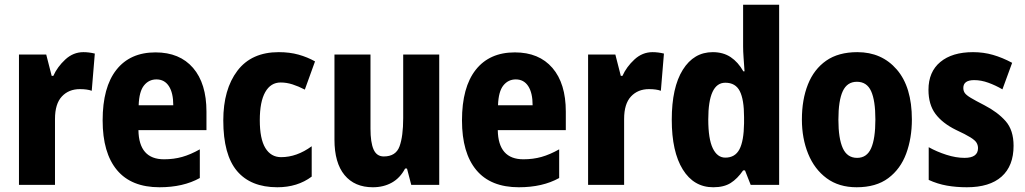

<svg xmlns="http://www.w3.org/2000/svg" viewBox="-20 -780 4326 810"><path d="M332 -560Q355 -560 380 -554L367 -397Q348 -404 317 -404Q270 -404 241 -373Q212 -342 212 -278V0H60V-550H175L198 -460H205Q222 -498 255.5 -529Q289 -560 332 -560Z M636 -559Q738 -559 794.5 -493.5Q851 -428 851 -309V-231H564Q566 -108 672 -108Q713 -108 748.5 -118Q784 -128 823 -150V-29Q753 10 653 10Q534 10 473.5 -62.5Q413 -135 413 -272Q413 -412 471 -485.5Q529 -559 636 -559ZM640 -445Q608 -445 587.5 -419.5Q567 -394 565 -336H711Q711 -388 692.5 -416.5Q674 -445 640 -445Z M1150 10Q1038 10 980 -58.5Q922 -127 922 -272Q922 -403 981.5 -481.5Q1041 -560 1156 -560Q1202 -560 1239.5 -549.5Q1277 -539 1309 -521L1266 -402Q1239 -416 1214 -424Q1189 -432 1164 -432Q1122 -432 1099 -391.5Q1076 -351 1076 -273Q1076 -194 1099.5 -155.5Q1123 -117 1166 -117Q1232 -117 1295 -163V-35Q1235 10 1150 10Z M1833 -550V0H1715L1697 -69H1689Q1668 -29 1633 -9.5Q1598 10 1553 10Q1476 10 1433.5 -41.5Q1391 -93 1391 -191V-550H1543V-237Q1543 -179 1556 -149.5Q1569 -120 1599 -120Q1650 -120 1665.5 -162.5Q1681 -205 1681 -282V-550Z M2152 -559Q2254 -559 2310.5 -493.5Q2367 -428 2367 -309V-231H2080Q2082 -108 2188 -108Q2229 -108 2264.5 -118Q2300 -128 2339 -150V-29Q2269 10 2169 10Q2050 10 1989.5 -62.5Q1929 -135 1929 -272Q1929 -412 1987 -485.5Q2045 -559 2152 -559ZM2156 -445Q2124 -445 2103.5 -419.5Q2083 -394 2081 -336H2227Q2227 -388 2208.5 -416.5Q2190 -445 2156 -445Z M2733 -560Q2756 -560 2781 -554L2768 -397Q2749 -404 2718 -404Q2671 -404 2642 -373Q2613 -342 2613 -278V0H2461V-550H2576L2599 -460H2606Q2623 -498 2656.5 -529Q2690 -560 2733 -560Z M2989 10Q2907 10 2860.5 -65Q2814 -140 2814 -275Q2814 -411 2860.5 -485.5Q2907 -560 2987 -560Q3031 -560 3062.5 -539Q3094 -518 3116 -479H3121Q3119 -509 3117 -536Q3115 -563 3115 -584V-760H3267V0H3147L3123 -61H3115Q3091 -26 3062.5 -8Q3034 10 2989 10ZM3040 -115Q3081 -115 3099.5 -150Q3118 -185 3119 -260V-286Q3119 -360 3101 -395.5Q3083 -431 3040 -431Q2968 -431 2968 -276Q2968 -194 2987 -154.5Q3006 -115 3040 -115Z M3827 -276Q3827 -197 3803 -132Q3779 -67 3727.5 -28.5Q3676 10 3594 10Q3519 10 3467.5 -28Q3416 -66 3389.5 -131Q3363 -196 3363 -276Q3363 -360 3388.5 -424Q3414 -488 3465.5 -524Q3517 -560 3597 -560Q3700 -560 3763.5 -486.5Q3827 -413 3827 -276ZM3517 -275Q3517 -196 3535.5 -155Q3554 -114 3596 -114Q3637 -114 3655 -154.5Q3673 -195 3673 -276Q3673 -356 3655 -395.5Q3637 -435 3595 -435Q3554 -435 3535.5 -395.5Q3517 -356 3517 -275Z M4256 -165Q4256 -80 4205.5 -35Q4155 10 4059 10Q4014 10 3974.5 3Q3935 -4 3898 -21V-159Q3932 -140 3972.5 -127Q4013 -114 4049 -114Q4106 -114 4106 -155Q4106 -167 4100 -177.5Q4094 -188 4074 -200.5Q4054 -213 4013 -232Q3956 -260 3926.5 -299.5Q3897 -339 3897 -401Q3897 -477 3947 -518.5Q3997 -560 4085 -560Q4129 -560 4169 -548.5Q4209 -537 4250 -515L4209 -403Q4180 -420 4149.5 -431Q4119 -442 4090 -442Q4044 -442 4044 -409Q4044 -397 4050 -388Q4056 -379 4075 -367.5Q4094 -356 4133 -336Q4189 -307 4222.5 -269Q4256 -231 4256 -165Z"/></svg>

Font: Noto Sans Armenian Condensed ExtraBold
Style: Regular
Weight: 800
Width: 3
Designer: Monotype Design Team
Foundry: Monotype Imaging Inc.
Version: Version 2.008; ttfautohint (v1.8.4.7-5d5b)